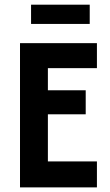

<svg xmlns="http://www.w3.org/2000/svg" viewBox="-20 -812 478 832"><path d="M66.7 0V-625H400V-516.7H187.5V-420.8H351.4V-316.7H187.5V-112.5H400V0ZM114.6 -708.3V-791.7H368.8V-708.3Z"/></svg>

Font: co2trust
Style: Bold
Weight: 700
Designer: Kristian Moeller
Foundry: Dicotype
Version: Version 1.000